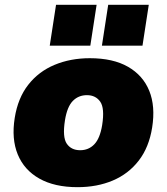

<svg xmlns="http://www.w3.org/2000/svg" viewBox="-20 -763 691 795"><path d="M301 12Q206 12 143 -23.5Q80 -59 53.5 -123.5Q27 -188 41 -275Q54 -357 97 -412Q140 -467 206 -494.5Q272 -522 352 -522Q448 -522 510 -486.5Q572 -451 598 -387Q624 -323 610 -235Q597 -153 554.5 -98Q512 -43 447 -15.5Q382 12 301 12ZM312 -141Q347 -141 370.5 -165.5Q394 -190 403 -245Q414 -315 395 -342Q376 -369 340 -369Q305 -369 281.5 -345Q258 -321 249 -265Q238 -195 256.5 -168Q275 -141 312 -141ZM402 -574 428 -743H596L570 -574ZM186 -574 212 -743H380L354 -574Z"/></svg>

Font: Mulish ExtraBlack
Style: Italic
Weight: 1000
Italic angle: -9°
Designer: Vernon Adams
Foundry: Vernon Adams
Version: Version 3.603; ttfautohint (v1.8.3)